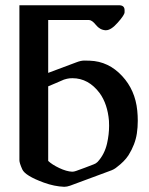

<svg xmlns="http://www.w3.org/2000/svg" viewBox="-20 -697 574 739"><path d="M165.5 -77.6Q180.2 -63.5 208 -50.3Q235.8 -37.1 257.8 -36.1Q264.6 -36.1 272.9 -39.1Q289.6 -44.9 306.4 -51.3Q323.2 -57.6 340.8 -64.5Q349.1 -67.4 355.5 -73.7Q382.3 -102.5 392.1 -145Q399.9 -179.7 399.9 -212.9Q399.9 -222.7 399.4 -231.9Q394 -296.4 363.8 -338.4Q320.8 -396 258.8 -396Q252.9 -396 247.6 -395.5Q238.3 -394.5 226.1 -390.6Q215.8 -386.2 194.6 -377Q173.3 -367.7 165.5 -364.7ZM165.5 -620.1V-416.5L274.9 -457.5Q291.5 -463.9 304.7 -463.9Q317.9 -463.9 325.7 -463.4Q397.9 -460.9 450.2 -404.3Q500.5 -350.1 508.3 -271.5Q510.3 -251.5 510.3 -232.4Q510.3 -207 506.8 -183.6Q500.5 -141.1 474.6 -99.6Q459 -75.7 429.7 -53.7Q418.9 -44.4 402.8 -39.1Q319.8 -7.8 250 17.6Q237.8 22 227.1 22Q189 20.5 148.9 5.9Q76.7 -20.5 65.7 -45.2Q54.7 -69.8 54.7 -80.1V-676.8H438Q459.5 -676.8 459.5 -657.7V-649.9Q459.5 -639.6 433.6 -610.4Q407.7 -580.6 387.7 -580.6H385.7Q364.3 -582 349.1 -601.1Q334 -620.1 321.8 -620.1Z"/></svg>

Font: Caudex
Style: Bold
Weight: 700
Version: Version 1.01